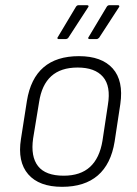

<svg xmlns="http://www.w3.org/2000/svg" viewBox="-20 -711 528 742"><path d="M220 11Q131 11 89 -37.5Q47 -86 61 -174L84 -321Q112 -494 285 -494Q373 -494 415.5 -446.5Q458 -399 445 -309L423 -164Q409 -77 358 -33Q307 11 220 11ZM226 -32Q291 -32 328 -66Q365 -100 376 -167L397 -306Q409 -378 378 -414Q347 -450 280 -450Q215 -450 178 -416.5Q141 -383 131 -316L108 -176Q98 -106 127 -69Q156 -32 226 -32ZM326 -560Q322 -560 321 -562.5Q320 -565 322 -567L392 -684Q396 -691 403 -691H436Q440 -691 441 -688Q442 -685 439 -682L363 -565Q358 -560 353 -560ZM206 -560Q203 -560 202 -562.5Q201 -565 203 -567L273 -684Q277 -691 284 -691H316Q321 -691 322 -688Q323 -685 320 -682L244 -565Q240 -560 233 -560Z"/></svg>

Font: Sofia Sans Semi Condensed Light
Style: Italic
Weight: 300
Italic angle: -9°
Version: Version 4.100